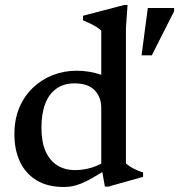

<svg xmlns="http://www.w3.org/2000/svg" viewBox="-20 -736 716 767"><path d="M384.5 -305Q384.5 -348 358 -375.5Q331.5 -403 277.5 -403Q235.5 -403 205.8 -382.2Q176 -361.5 160.8 -321.8Q145.5 -282 145.5 -225.5Q145.5 -169.5 162 -132Q178.5 -94.5 208.8 -75.5Q239 -56.5 279.5 -56.5Q314.5 -56.5 348 -67Q381.5 -77.5 413.5 -100V-64.5Q376 -40.5 349.8 -25.5Q323.5 -10.5 304 -2.8Q284.5 5 268.2 8Q252 11 235 11Q170.5 11 126.5 -15.5Q82.5 -42 60 -89.5Q37.5 -137 37.5 -199.5Q37.5 -259.5 57.5 -306.5Q77.5 -353.5 112.2 -386.2Q147 -419 191.5 -436.2Q236 -453.5 286 -453.5Q313 -453.5 337.5 -449.2Q362 -445 387.8 -436.2Q413.5 -427.5 443 -412.5L384.5 -390V-613.5Q378 -620.5 366.8 -627.5Q355.5 -634.5 341.2 -641.5Q327 -648.5 311.5 -655V-673L475.5 -716H489.5L483 -623V-83Q488 -78.5 496 -73Q504 -67.5 513.8 -62.5Q523.5 -57.5 533.2 -53.5Q543 -49.5 551.5 -47.5V-29.5L412.5 9.5H399L384.5 -73ZM545.5 -515 570.5 -704H675.5V-691L586.5 -515Z"/></svg>

Font: Newsreader 16pt Medium
Style: Regular
Weight: 500
Designer: Hugues Gentile
Foundry: Production Type
Version: Version 1.003